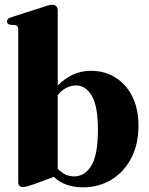

<svg xmlns="http://www.w3.org/2000/svg" viewBox="-20 -769 622 800"><path d="M220.5 -725V-412.5Q250 -442.5 284.2 -458.2Q318.5 -474 359.5 -474Q417 -474 461.8 -445.5Q506.5 -417 531.8 -365.8Q557 -314.5 557 -245.5Q557 -168 526.8 -110Q496.5 -52 444.2 -20.2Q392 11.5 325.5 11.5Q250 11.5 204 -32L120.5 -1Q101 5.5 92.2 7.8Q83.5 10 76 10Q56 10 56 -9.5V-646Q56 -662.5 43.5 -664.5L21.5 -666Q9 -669 9 -680Q9 -691 26 -697L157.5 -739Q184.5 -749 195.5 -749Q220.5 -749 220.5 -725ZM297 -413Q254.5 -413 220.5 -373V-66Q249.5 -34 289.5 -34Q332.5 -34 360.2 -78Q388 -122 388 -229.5Q388 -327 362.5 -370Q337 -413 297 -413Z"/></svg>

Font: Fraunces 72pt
Style: Bold
Weight: 700
Version: Version 1.000;[b76b70a41]